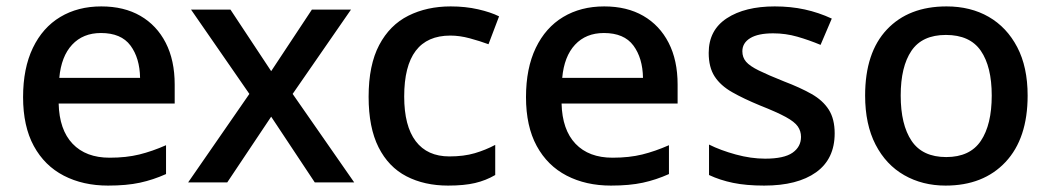

<svg xmlns="http://www.w3.org/2000/svg" viewBox="-20 -569 3277 599"><path d="M296 -549Q367 -549 418 -519.5Q469 -490 497 -435.5Q525 -381 525 -305V-246H163Q165 -164 206.5 -120.5Q248 -77 322 -77Q374 -77 414.5 -87Q455 -97 498 -116V-26Q458 -8 416.5 1Q375 10 317 10Q239 10 179 -21Q119 -52 85.5 -113.5Q52 -175 52 -266Q52 -356 82.5 -419.5Q113 -483 168 -516Q223 -549 296 -549ZM295 -466Q239 -466 205 -429.5Q171 -393 165 -326H417Q416 -388 387 -427Q358 -466 295 -466Z M758 -276 576 -539H699L826 -347L953 -539H1075L893 -276L1085 0H962L826 -205L689 0H567Z M1378 10Q1304 10 1248 -19Q1192 -48 1161 -109.5Q1130 -171 1130 -267Q1130 -366 1163 -428.5Q1196 -491 1254 -520Q1312 -549 1386 -549Q1432 -549 1471.5 -540Q1511 -531 1537 -518L1504 -431Q1477 -441 1445.5 -449.5Q1414 -458 1385 -458Q1241 -458 1241 -268Q1241 -176 1277 -128.5Q1313 -81 1382 -81Q1427 -81 1461 -91Q1495 -101 1525 -117V-23Q1496 -6 1462 2Q1428 10 1378 10Z M1865 -549Q1936 -549 1987 -519.5Q2038 -490 2066 -435.5Q2094 -381 2094 -305V-246H1732Q1734 -164 1775.5 -120.5Q1817 -77 1891 -77Q1943 -77 1983.5 -87Q2024 -97 2067 -116V-26Q2027 -8 1985.5 1Q1944 10 1886 10Q1808 10 1748 -21Q1688 -52 1654.5 -113.5Q1621 -175 1621 -266Q1621 -356 1651.5 -419.5Q1682 -483 1737 -516Q1792 -549 1865 -549ZM1864 -466Q1808 -466 1774 -429.5Q1740 -393 1734 -326H1986Q1985 -388 1956 -427Q1927 -466 1864 -466Z M2584 -153Q2584 -73 2526 -31.5Q2468 10 2364 10Q2308 10 2267 1.5Q2226 -7 2192 -23V-118Q2228 -100 2275.5 -87Q2323 -74 2367 -74Q2426 -74 2452.5 -92.5Q2479 -111 2479 -142Q2479 -160 2469 -174.5Q2459 -189 2431.5 -204Q2404 -219 2351 -240Q2300 -261 2264 -281.5Q2228 -302 2209.5 -330.5Q2191 -359 2191 -404Q2191 -475 2247.5 -512Q2304 -549 2397 -549Q2447 -549 2490.5 -539.5Q2534 -530 2575 -511L2540 -429Q2504 -444 2467.5 -454.5Q2431 -465 2392 -465Q2345 -465 2320.5 -450Q2296 -435 2296 -409Q2296 -390 2307.5 -376.5Q2319 -363 2347.5 -349Q2376 -335 2426 -315Q2476 -296 2511.5 -276Q2547 -256 2565.5 -227Q2584 -198 2584 -153Z M3186 -271Q3186 -137 3117 -63.5Q3048 10 2930 10Q2858 10 2801 -22.5Q2744 -55 2711.5 -118Q2679 -181 2679 -271Q2679 -405 2747 -477Q2815 -549 2933 -549Q3008 -549 3064.5 -516.5Q3121 -484 3153.5 -422Q3186 -360 3186 -271ZM2790 -271Q2790 -180 2824 -129.5Q2858 -79 2932 -79Q3006 -79 3040 -129.5Q3074 -180 3074 -271Q3074 -361 3040 -410.5Q3006 -460 2931 -460Q2857 -460 2823.5 -410.5Q2790 -361 2790 -271Z"/></svg>

Font: Noto Sans Kawi Medium
Style: Regular
Weight: 500
Designer: Fadhl Haqq
Version: Version 1.000